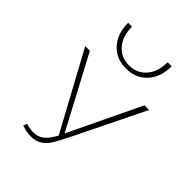

<svg xmlns="http://www.w3.org/2000/svg" viewBox="-199 -772 876 876"><g transform="rotate(45 239.0 -333.5)"><path d="M106 -674H131Q131 -613 162.5 -576Q194 -539 246 -539Q298 -539 329.5 -576Q361 -613 361 -674H387Q387 -604 348.5 -561.5Q310 -519 246 -519Q183 -519 144.5 -561.5Q106 -604 106 -674ZM455 -460 285 -113Q263 -69 249 -46Q235 -23 213 -8Q191 7 159 7Q129 7 99 -4L106 -22Q133 -14 152 -14Q184 -14 205 -31.5Q226 -49 246 -86L43 -460H73L258 -112L263 -122L425 -460Z"/></g></svg>

Font: Ysabeau SC Extralight
Style: Regular
Weight: 200
Designer: Christian Thalmann (Catharsis Fonts)
Version: Version 0.003